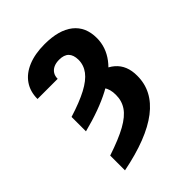

<svg xmlns="http://www.w3.org/2000/svg" viewBox="-215 -673 1006 1006"><g transform="rotate(-45 288.0 -170.0)"><path d="M119.9 -76.2V-183Q203.9 -209.2 256.2 -236.9Q308.6 -264.6 333.1 -297Q357.6 -329.5 357.6 -369.3Q357.1 -405.3 339.5 -423.2Q321.9 -441.2 285.7 -441.2Q262.1 -441.2 245 -433.3Q227.9 -425.3 218.8 -410.7Q209.6 -396.2 209.6 -375.6H60.2Q60.2 -430.5 87.5 -470.2Q114.9 -510 166.4 -531.3Q217.8 -552.7 289.1 -552.7Q394.5 -552.7 450.4 -508.6Q506.2 -464.6 506.2 -381.8Q506.2 -313.6 463.1 -256.6Q420 -199.7 334.3 -154.5Q248.6 -109.3 119.9 -76.2ZM298.4 -194.1 329.3 -256.2Q420.1 -252.5 468.3 -210.5Q516.5 -168.5 516 -92.2Q516.5 20.8 417 97.3Q317.5 173.8 119.9 212.9V103.3Q211.8 72.8 265.7 42.9Q319.5 13.1 343 -21.6Q366.5 -56.2 366.2 -100.4Q366.5 -143.3 347.5 -168Q328.5 -192.8 298.4 -194.1Z"/></g></svg>

Font: Inter
Style: Regular
Weight: 400
Designer: Rasmus Andersson
Foundry: rsms
Version: Version 4.000;git-8c9346024